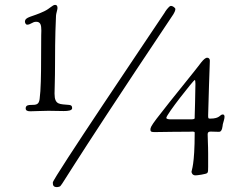

<svg xmlns="http://www.w3.org/2000/svg" viewBox="-20 -674 953 785"><path d="M595 -144C595 -135 600 -134 613 -134C633 -134 658 -135 685 -135C768 -135 760 -136 768 -136C772 -136 776 -135 776 -132C776 2 763 22 763 28C763 33 767 43 779 43C782 43 793 42 804 40C831 34 831 38 831 8V-45C831 -83 829 -104 829 -125C829 -133 833 -136 841 -136C849 -136 866 -135 876 -135C889 -135 890 -160 891 -166C894 -178 898 -188 898 -197C898 -205 893 -206 891 -206C878 -206 881 -189 839 -189C831 -189 831 -191 831 -203C831 -231 838 -422 838 -426C838 -434 833 -438 827 -438C813 -438 795 -407 774 -382C602 -168 595 -159 595 -144ZM660 -192C660 -206 772 -347 776 -347C778 -347 779 -342 779 -331C779 -296 776 -202 776 -199V-193C776 -188 775 -186 759 -186H678C668 -186 660 -188 660 -192ZM196 72C196 82 197 91 213 91C216 91 220 90 223 89C235 85 218 88 689 -616C692 -621 697 -630 697 -637C697 -642 686 -650 679 -650C670 -650 653 -623 653 -622C587 -523 196 56 196 72ZM82 -585C82 -577 89 -573 90 -573C106 -573 112 -585 128 -585C146 -585 149 -571 149 -549C149 -537 148 -548 148 -429C148 -369 147 -306 142 -269C139 -246 128 -245 107 -245C97 -245 85 -244 85 -231C85 -222 92 -219 104 -219C122 -219 151 -221 178 -221C202 -221 221 -220 240 -220C259 -220 275 -222 275 -232C275 -242 270 -244 263 -245C226 -249 203 -243 203 -291C203 -312 205 -349 205 -410C205 -532 208 -585 209 -610C209 -617 215 -635 215 -640C215 -645 215 -654 205 -654C195 -654 184 -639 161 -628C111 -604 82 -606 82 -585Z"/></svg>

Font: OFL Sorts Mill Goudy
Style: Regular
Weight: 500
Version: Version 003.000